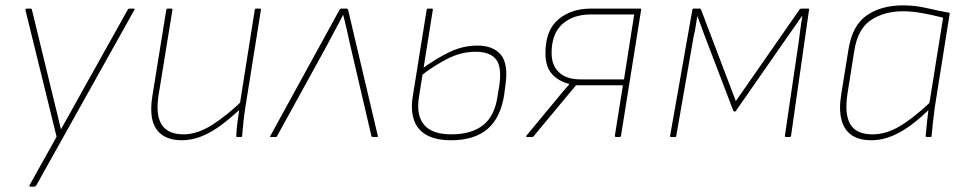

<svg xmlns="http://www.w3.org/2000/svg" viewBox="-20 -511 3609 716"><path d="M93 185Q88 185 90 180L191 -1L75 -473Q74 -479 80 -479H93Q98 -479 99 -475L172 -174Q181 -139 189.5 -102.5Q198 -66 207 -30H208Q228 -65 247.5 -100.5Q267 -136 286 -170L457 -476Q459 -478 460 -478.5Q461 -479 464 -479H478Q480 -479 481.5 -478Q483 -477 481 -474L115 181Q112 185 108 185Z M658 12Q594 12 564.5 -27.5Q535 -67 548 -152L600 -474Q601 -479 606 -479H618Q624 -479 623 -474L571 -154Q560 -81 583.5 -45.5Q607 -10 664 -10Q715 -10 770 -44.5Q825 -79 886 -138L882 -110Q843 -73 805.5 -45Q768 -17 731.5 -2.5Q695 12 658 12ZM864 0Q861 0 861 -4Q862 -29 865.5 -55Q869 -81 873 -108L874 -120L930 -474Q931 -479 935 -479H948Q954 -479 953 -474L895 -111Q891 -86 888 -58Q885 -30 883 -4Q883 0 879 0Z M990 0Q985 0 988 -4L1247 -476Q1249 -479 1253 -479H1273Q1276 -479 1278 -475L1389 -4Q1391 0 1385 0H1370Q1366 0 1365 -4L1288 -334Q1281 -365 1274.5 -394.5Q1268 -424 1260 -455H1259Q1244 -425 1227 -394Q1210 -363 1194 -332L1013 -3Q1012 0 1008 0Z M1662 12Q1607 12 1572.5 -6.5Q1538 -25 1524.5 -61.5Q1511 -98 1519 -150L1571 -474Q1572 -479 1576 -479H1590Q1595 -479 1594 -474L1542 -147Q1532 -80 1562 -45Q1592 -10 1663 -10Q1739 -10 1782.5 -45Q1826 -80 1836 -156L1842 -192Q1852 -262 1829.5 -290Q1807 -318 1754 -318Q1701 -318 1651 -293Q1601 -268 1549 -228L1553 -254Q1605 -292 1655.5 -316.5Q1706 -341 1760 -341Q1820 -341 1848 -306.5Q1876 -272 1865 -195L1860 -156Q1846 -70 1797 -29Q1748 12 1662 12Z M1946 0Q1943 0 1942.5 -1.5Q1942 -3 1943 -5L2045 -128Q2059 -145 2074 -163Q2089 -181 2103 -197V-198Q2062 -208 2038 -235.5Q2014 -263 2014 -312Q2014 -398 2062 -438.5Q2110 -479 2184 -479H2367Q2372 -479 2371 -475L2296 -6Q2295 0 2291 0H2278Q2272 0 2273 -6L2303 -193H2128L1970 -3Q1969 0 1964 0ZM2144 -215H2307L2345 -457H2182Q2117 -457 2077 -421Q2037 -385 2037 -313Q2037 -267 2065 -241Q2093 -215 2144 -215Z M2483 0Q2478 0 2479 -5L2562 -475Q2563 -479 2567 -479H2590Q2593 -479 2594 -476L2724 -134L2962 -476Q2965 -479 2969 -479H2994Q2998 -479 2997 -474L2930 -5Q2929 0 2926 0H2911Q2906 0 2907 -5L2959 -358Q2962 -381 2965 -404.5Q2968 -428 2972 -450H2970Q2956 -430 2942 -410Q2928 -390 2914 -370L2724 -97Q2723 -95 2720 -95Q2719 -95 2717.5 -95.5Q2716 -96 2715 -97L2608 -377Q2601 -396 2594.5 -414Q2588 -432 2581 -450H2580Q2577 -431 2574 -411Q2571 -391 2566 -371L2502 -5Q2501 0 2498 0Z M3230 12Q3184 12 3156 -7Q3128 -26 3118 -64.5Q3108 -103 3117 -159L3144 -326Q3158 -416 3212 -453.5Q3266 -491 3348 -491Q3392 -491 3433 -481.5Q3474 -472 3522 -463L3466 -111Q3461 -74 3458.5 -49.5Q3456 -25 3454 -4Q3454 0 3451 0H3436Q3432 0 3432 -4Q3434 -26 3436.5 -51Q3439 -76 3442 -100Q3383 -43 3331.5 -15.5Q3280 12 3230 12ZM3234 -10Q3283 -10 3333 -39Q3383 -68 3446 -127L3497 -445Q3458 -455 3419.5 -462Q3381 -469 3348 -469Q3278 -469 3228.5 -436.5Q3179 -404 3166 -323L3140 -159Q3129 -85 3151 -47.5Q3173 -10 3234 -10Z"/></svg>

Font: Sofia Sans Thin
Style: Italic
Weight: 250
Italic angle: -9°
Version: Version 4.100-B